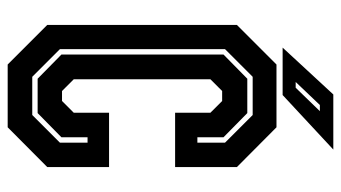

<svg xmlns="http://www.w3.org/2000/svg" viewBox="-214 -674 888 500"><g transform="rotate(90 230.0 -424.0)"><path d="M148 0 45 -103V-597L148 -700H311.5L415 -597V-436H273.5V-528L243 -558.5H217L186.5 -528V-172L217 -141.5H243L273.5 -172V-264H415V-103L311.5 0ZM180 -64H279.5L351.5 -136V-208H337.5V-140L274.5 -78H185L122 -140V-562L185 -624H274.5L337.5 -562V-494H351.5V-566L279.5 -638H180L108 -566V-136ZM104 -716 226 -848H369.5L227.5 -716ZM193.5 -750H208.5L269.5 -813H253.5Z"/></g></svg>

Font: Tourney Condensed Regular
Style: Bold
Weight: 700
Width: 3
Designer: Tyler Finck
Foundry: Etcetera Type Co
Version: Version 1.010; ttfautohint (v1.8.3)